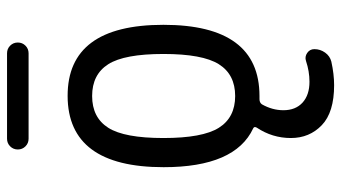

<svg xmlns="http://www.w3.org/2000/svg" viewBox="-230 -510 960 540"><g transform="rotate(-90 250.0 -240.0)"><path d="M129.9 -700.2H370.1Q382.8 -700.2 391.6 -691.4Q400.4 -682.6 400.4 -669.9Q400.4 -657.2 391.6 -648.4Q382.8 -639.6 370.1 -639.6H129.9Q117.2 -639.6 108.4 -648.4Q99.6 -657.2 99.6 -669.9Q99.6 -682.6 108.4 -691.4Q117.2 -700.2 129.9 -700.2ZM339.4 -415.5Q310.5 -460.9 250 -460.9Q189.5 -460.9 160.6 -415.5Q131.8 -370.1 131.8 -260.3Q131.8 -150.4 160.6 -104.5Q189.5 -58.6 250 -58.6Q310.5 -58.6 339.4 -104.5Q368.2 -150.4 368.2 -260.3Q368.2 -370.1 339.4 -415.5ZM159.2 -7.8Q49.8 -58.6 49.8 -259.8Q49.8 -529.3 250 -529.8Q450.2 -530.3 450.2 -260.3Q450.2 9.8 250 9.8H241.2Q231.4 9.8 226.6 16.6Q210 45.9 210 77.1Q210 111.3 231.4 130.9Q252.9 150.4 290 150.4Q319.3 150.4 348.6 140.6Q360.4 136.7 371.1 144Q381.8 151.4 381.8 164.1Q381.8 180.7 372.1 194.3Q362.3 208 346.7 211.9Q311.5 219.7 280.3 219.7Q204.1 219.7 168 185.1Q131.8 150.4 131.8 98.1Q131.8 45.9 161.1 2Q165 -4.9 159.2 -7.8Z"/></g></svg>

Font: Rounded Mgen+ 2m regular
Style: Regular
Weight: 400
Designer: [Source Han Sans]
Ryoko NISHIZUKA  (kana & ideographs); Paul D. Hunt (Latin, Greek & Cyrillic); Wenlong ZHANG  (bopomofo
Version: Version 1.059.20150602